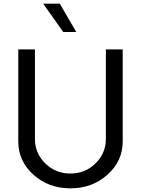

<svg xmlns="http://www.w3.org/2000/svg" viewBox="-20 -1020 770 1050"><path d="M326 -845H397L307 -1000H216ZM365 10C444.3 10 511.8 -14.8 567.5 -64.5C623.2 -114.2 651 -174.7 651 -246V-750H559V-261C559 -208.3 540.2 -163.5 502.5 -126.5C464.8 -89.5 419 -71 365 -71C311 -71 265.2 -89.5 227.5 -126.5C189.8 -163.5 171 -208.3 171 -261V-750H80V-246C80 -174.7 107.7 -114.2 163 -64.5C218.3 -14.8 285.7 10 365 10Z"/></svg>

Font: Orkney
Style: Regular
Weight: 400
Designer: Samuel Oakes and Alfredo Marco Pradil
Foundry: Alfredo Marco Pradil
Version: 1.0; ttfautohint (v1.5)